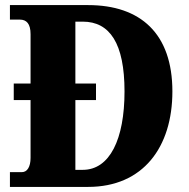

<svg xmlns="http://www.w3.org/2000/svg" viewBox="-20 -734 744 754"><path d="M19 0H326C542 0 657 -156 657 -375C657 -602 532 -714 326 -714H19V-657H58C84 -657 100 -641 100 -600V-406H34V-341H100V-114C100 -79 87 -58 66 -58H19ZM305 -67H276V-341H357V-406H276V-649H305C411 -649 469 -564 469 -375C469 -187 411 -67 305 -67Z"/></svg>

Font: Noto Serif Tamil Condensed Black
Style: Regular
Weight: 900
Width: 3
Designer: Indian Type Foundry, Tom Grace, and the Monotype Design Team
Foundry: Monotype Imaging Inc.
Version: Version 2.004